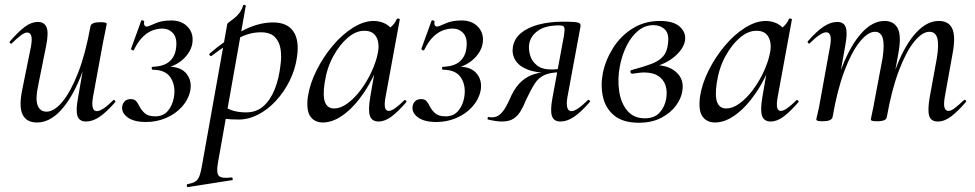

<svg xmlns="http://www.w3.org/2000/svg" viewBox="-20 -484 3956 779"><path d="M130 13Q88 13 72 -18.5Q56 -50 70 -119L106 -297Q111 -327 106.5 -339.5Q102 -352 90 -352Q80 -352 64 -340Q48 -328 29 -309Q25 -305 21 -309Q17 -313 21 -317Q54 -355 80.5 -375Q107 -395 134 -395Q160 -395 169 -373Q178 -351 167 -297L135 -138Q123 -83 132.5 -57Q142 -31 169 -31Q200 -31 233.5 -71.5Q267 -112 297 -189Q327 -266 347 -377L361 -376Q342 -259 306.5 -171.5Q271 -84 226 -35.5Q181 13 130 13ZM329 9Q302 9 294.5 -13Q287 -35 296 -84L347 -377Q350 -394 387 -394Q403 -394 408 -392Q413 -390 413 -387Q413 -384 408 -361Q403 -338 398 -312L357 -89Q348 -33 373 -33Q384 -33 401 -44.5Q418 -56 439 -77Q442 -81 446 -76.5Q450 -72 447 -69Q412 -29 384 -10Q356 9 329 9Z M574 -376Q582 -376 608.5 -388.5Q635 -401 675 -401Q718 -401 742.5 -374Q767 -347 760 -306Q753 -270 720.5 -241.5Q688 -213 639 -205L643 -213Q707 -218 733.5 -188.5Q760 -159 752 -116Q744 -79 717.5 -50Q691 -21 653 -5Q615 11 573 11Q523 11 497.5 -8Q472 -27 476 -53Q478 -65 486.5 -73.5Q495 -82 511 -82Q526 -82 533.5 -72.5Q541 -63 547 -50Q556 -34 569.5 -23Q583 -12 610 -12Q642 -12 660.5 -33.5Q679 -55 685 -86Q694 -133 673.5 -167Q653 -201 600 -201Q596 -201 595.5 -207Q595 -213 600 -213Q646 -215 668 -235Q690 -255 694 -287Q700 -328 683 -348Q666 -368 638 -368Q620 -368 600 -361Q580 -354 560.5 -335.5Q541 -317 523 -281Q522 -278 516.5 -280.5Q511 -283 512 -287L553 -400Q554 -403 560 -401Q566 -399 565 -396Q563 -386 566.5 -381Q570 -376 574 -376Z M743 275Q739 276 738 270Q737 264 741 263Q762 259 772.5 252.5Q783 246 789 230.5Q795 215 800 185L902 -386Q902 -389 910.5 -395Q919 -401 931 -410.5Q943 -420 952.5 -433Q962 -446 966 -461Q967 -465 972.5 -464Q978 -463 977 -459L864 178Q857 218 868 229.5Q879 241 918 236Q922 235 924 240.5Q926 246 921 247ZM948 1Q915 1 894.5 -2Q874 -5 860 -8L870 -63Q890 -49 915.5 -38.5Q941 -28 979 -28Q1020 -28 1048.5 -53Q1077 -78 1094.5 -121.5Q1112 -165 1118 -220Q1123 -254 1118.5 -284Q1114 -314 1095.5 -333.5Q1077 -353 1038 -353Q992 -353 945.5 -328Q899 -303 838 -257Q835 -255 831 -259.5Q827 -264 831 -267Q892 -320 958.5 -356.5Q1025 -393 1088 -393Q1145 -393 1170 -357Q1195 -321 1185 -253Q1178 -202 1155 -156Q1132 -110 1099 -74.5Q1066 -39 1027 -19Q988 1 948 1Z M1290 13Q1257 13 1239.5 -11Q1222 -35 1229 -91Q1237 -144 1264 -198Q1291 -252 1329.5 -298Q1368 -344 1412 -371.5Q1456 -399 1496 -399Q1515 -399 1534 -392Q1553 -385 1566.5 -369.5Q1580 -354 1582 -328L1534 -357Q1548 -359 1565 -373.5Q1582 -388 1590 -407Q1592 -410 1597.5 -408.5Q1603 -407 1602 -405L1544 -89Q1534 -34 1557 -34Q1568 -34 1584.5 -46Q1601 -58 1620 -77Q1623 -80 1627 -76Q1631 -72 1628 -69Q1596 -32 1569 -11.5Q1542 9 1516 9Q1489 9 1481 -13.5Q1473 -36 1482 -89L1506 -229L1524 -246Q1497 -168 1457.5 -109.5Q1418 -51 1374.5 -19Q1331 13 1290 13ZM1335 -44Q1362 -44 1390 -64.5Q1418 -85 1443.5 -119Q1469 -153 1487.5 -193Q1506 -233 1513 -269Q1521 -309 1506.5 -334.5Q1492 -360 1457 -359Q1424 -359 1391 -331Q1358 -303 1332 -255.5Q1306 -208 1297 -147Q1289 -93 1299 -68.5Q1309 -44 1335 -44Z M1752 -376Q1760 -376 1786.5 -388.5Q1813 -401 1853 -401Q1896 -401 1920.5 -374Q1945 -347 1938 -306Q1931 -270 1898.5 -241.5Q1866 -213 1817 -205L1821 -213Q1885 -218 1911.5 -188.5Q1938 -159 1930 -116Q1922 -79 1895.5 -50Q1869 -21 1831 -5Q1793 11 1751 11Q1701 11 1675.5 -8Q1650 -27 1654 -53Q1656 -65 1664.5 -73.5Q1673 -82 1689 -82Q1704 -82 1711.5 -72.5Q1719 -63 1725 -50Q1734 -34 1747.5 -23Q1761 -12 1788 -12Q1820 -12 1838.5 -33.5Q1857 -55 1863 -86Q1872 -133 1851.5 -167Q1831 -201 1778 -201Q1774 -201 1773.5 -207Q1773 -213 1778 -213Q1824 -215 1846 -235Q1868 -255 1872 -287Q1878 -328 1861 -348Q1844 -368 1816 -368Q1798 -368 1778 -361Q1758 -354 1738.5 -335.5Q1719 -317 1701 -281Q1700 -278 1694.5 -280.5Q1689 -283 1690 -287L1731 -400Q1732 -403 1738 -401Q1744 -399 1743 -396Q1741 -386 1744.5 -381Q1748 -376 1752 -376Z M2016 9Q2005 9 1991 7Q1977 5 1960 1Q1957 0 1958.5 -5.5Q1960 -11 1964 -9Q1968 -8 1976 -8Q1996 -8 2010 -21Q2024 -34 2035 -55Q2046 -76 2055 -97Q2073 -134 2096.5 -154.5Q2120 -175 2148.5 -183.5Q2177 -192 2206 -192L2211 -188Q2155 -188 2120 -202Q2085 -216 2070.5 -240.5Q2056 -265 2061 -294Q2067 -328 2094.5 -350.5Q2122 -373 2166 -384.5Q2210 -396 2263 -396Q2297 -396 2312.5 -394.5Q2328 -393 2332.5 -388.5Q2337 -384 2335 -375L2282 -89Q2273 -33 2299 -33Q2309 -33 2326 -44.5Q2343 -56 2364 -77Q2368 -81 2372 -76.5Q2376 -72 2372 -69Q2337 -29 2309 -10Q2281 9 2254 9Q2227 9 2219.5 -13Q2212 -35 2221 -84L2263 -312Q2270 -345 2270.5 -359.5Q2271 -374 2266 -377.5Q2261 -381 2249 -381Q2192 -381 2162 -359Q2132 -337 2127 -305Q2124 -283 2131 -259Q2138 -235 2159 -218.5Q2180 -202 2218 -202Q2240 -202 2265 -208L2259 -191Q2215 -191 2190 -180Q2165 -169 2149.5 -144.5Q2134 -120 2114 -78Q2104 -53 2092.5 -33.5Q2081 -14 2063.5 -2.5Q2046 9 2016 9Z M2572 14Q2508 14 2472.5 -15Q2437 -44 2426.5 -90.5Q2416 -137 2426 -188Q2437 -241 2467.5 -289.5Q2498 -338 2546.5 -368.5Q2595 -399 2657 -399Q2714 -399 2739.5 -374.5Q2765 -350 2759 -318Q2753 -285 2716.5 -254Q2680 -223 2620 -209L2635 -220Q2693 -220 2725 -190Q2757 -160 2748 -113Q2744 -85 2722.5 -55.5Q2701 -26 2663 -6Q2625 14 2572 14ZM2596 -4Q2636 -4 2657 -28Q2678 -52 2683 -84Q2688 -114 2680 -138Q2672 -162 2650.5 -176Q2629 -190 2593 -190Q2583 -190 2572 -188.5Q2561 -187 2547 -185Q2540 -184 2538 -191Q2536 -198 2543 -200Q2592 -213 2623.5 -225Q2655 -237 2671 -256Q2687 -275 2690 -306Q2696 -347 2677.5 -364.5Q2659 -382 2631 -382Q2597 -382 2569.5 -359.5Q2542 -337 2523 -299.5Q2504 -262 2495 -216Q2485 -164 2492 -115Q2499 -66 2525 -35Q2551 -4 2596 -4Z M2881 13Q2848 13 2830.5 -11Q2813 -35 2820 -91Q2828 -144 2855 -198Q2882 -252 2920.5 -298Q2959 -344 3003 -371.5Q3047 -399 3087 -399Q3106 -399 3125 -392Q3144 -385 3157.5 -369.5Q3171 -354 3173 -328L3125 -357Q3139 -359 3156 -373.5Q3173 -388 3181 -407Q3183 -410 3188.5 -408.5Q3194 -407 3193 -405L3135 -89Q3125 -34 3148 -34Q3159 -34 3175.5 -46Q3192 -58 3211 -77Q3214 -80 3218 -76Q3222 -72 3219 -69Q3187 -32 3160 -11.5Q3133 9 3107 9Q3080 9 3072 -13.5Q3064 -36 3073 -89L3097 -229L3115 -246Q3088 -168 3048.5 -109.5Q3009 -51 2965.5 -19Q2922 13 2881 13ZM2926 -44Q2953 -44 2981 -64.5Q3009 -85 3034.5 -119Q3060 -153 3078.5 -193Q3097 -233 3104 -269Q3112 -309 3097.5 -334.5Q3083 -360 3048 -359Q3015 -359 2982 -331Q2949 -303 2923 -255.5Q2897 -208 2888 -147Q2880 -93 2890 -68.5Q2900 -44 2926 -44Z M3785 9Q3757 9 3750 -14Q3743 -37 3752 -89L3781 -248Q3790 -302 3783 -328.5Q3776 -355 3751 -355Q3722 -355 3689.5 -315.5Q3657 -276 3627.5 -198.5Q3598 -121 3578 -9L3564 -10Q3584 -128 3618.5 -216Q3653 -304 3697 -351.5Q3741 -399 3789 -399Q3829 -399 3843.5 -368Q3858 -337 3845 -267L3813 -89Q3808 -59 3812.5 -46.5Q3817 -34 3828 -34Q3839 -34 3854.5 -46Q3870 -58 3890 -77Q3894 -81 3898 -77Q3902 -73 3898 -69Q3866 -32 3839 -11.5Q3812 9 3785 9ZM3318 8Q3302 8 3297 6Q3292 4 3292 1Q3292 -2 3297.5 -24.5Q3303 -47 3307 -71L3348 -297Q3358 -353 3332 -353Q3321 -353 3304 -341.5Q3287 -330 3266 -309Q3263 -305 3259 -309.5Q3255 -314 3258 -317Q3293 -357 3321.5 -376Q3350 -395 3377 -395Q3404 -395 3411.5 -373Q3419 -351 3410 -302L3358 -9Q3354 8 3318 8ZM3539 8Q3523 8 3518 6Q3513 4 3513 1Q3513 -2 3518.5 -26Q3524 -50 3528 -74L3561 -249Q3569 -303 3561.5 -329Q3554 -355 3530 -355Q3501 -355 3468 -314Q3435 -273 3406 -196Q3377 -119 3358 -9L3343 -10Q3363 -127 3397.5 -214.5Q3432 -302 3476 -350.5Q3520 -399 3569 -399Q3607 -399 3622.5 -368.5Q3638 -338 3625 -268L3578 -9Q3576 8 3539 8Z"/></svg>

Font: Cormorant Medium
Style: Italic
Weight: 500
Italic angle: -10°
Designer: Christian Thalmann (Catharsis Fonts)
Foundry: Catharsis Fonts
Version: Version 4.000